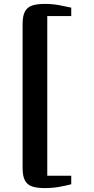

<svg xmlns="http://www.w3.org/2000/svg" viewBox="-20 -824 482 981"><path d="M208 137Q171.5 137 146.5 129.5Q121.5 122 108.5 100Q95.5 78 95.5 34.5V-701.5Q95.5 -745 108.5 -767Q121.5 -789 146.5 -796.5Q171.5 -804 208 -804Q247.5 -804 281 -797.8Q314.5 -791.5 344 -785V-742H221.5V74H344V117.5Q313.5 125.5 280.2 131.2Q247 137 208 137Z"/></svg>

Font: Merriweather 48pt
Style: Bold
Weight: 700
Version: Version 2.100